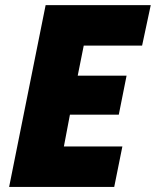

<svg xmlns="http://www.w3.org/2000/svg" viewBox="-20 -740 617 760"><path d="M16.1 0 160.6 -719.7H576.7L542.5 -559.6H311.5L287.6 -440.4H481L450.2 -286.1H256.8L232.9 -160.2H464.4L432.1 0Z"/></svg>

Font: Reddit Sans Black
Style: Italic
Weight: 900
Italic angle: -11.25°
Designer: Stephen Hutchings
Version: Version 1.013